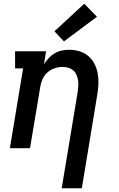

<svg xmlns="http://www.w3.org/2000/svg" viewBox="-20 -795 640 1030"><path d="M311 215 397 -303Q399 -319 400 -334.5Q401 -350 398.5 -365Q396 -380 390 -394Q384 -408 373 -417.5Q362 -427 347 -431.5Q332 -436 316 -436Q295 -436 273.5 -429Q252 -422 235 -407Q218 -392 208.5 -371Q199 -350 196 -329L141 0H33L104 -428H61V-520H227L216 -450Q227 -468 241.5 -483.5Q256 -499 274 -509.5Q292 -520 311.5 -524Q331 -528 351 -528Q379 -528 406 -520Q433 -512 453.5 -494.5Q474 -477 486.5 -453Q499 -429 504 -402Q509 -375 508 -346Q507 -317 502 -288L419 215ZM323 -573 272 -627 432 -775 500 -705Z"/></svg>

Font: Iosevka Etoile SmBdObl
Style: Regular
Weight: 600
Italic angle: -9°
Designer: Belleve Invis
Foundry: Belleve Invis
Version: Version 15.5.2; ttfautohint (v1.8.4)